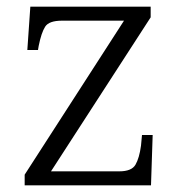

<svg xmlns="http://www.w3.org/2000/svg" viewBox="-20 -556 541 576"><path d="M54 0V-32L352 -494H166Q127 -494 115.5 -476Q104 -458 96 -418L94 -406H62L71 -536H432V-504L133 -42H338Q375 -42 386.5 -62Q398 -82 403 -119L406 -151H438L433 0Z"/></svg>

Font: Noto Serif Hebrew Light
Style: Regular
Weight: 300
Version: Version 2.003